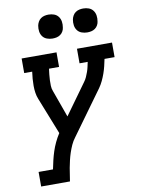

<svg xmlns="http://www.w3.org/2000/svg" viewBox="-101 -817 803 1090"><g transform="rotate(-10 300.0 -272.0)"><path d="M46 205V121H129Q134 96 140 70.5Q146 45 154 20.5Q162 -4 173.5 -28.5Q185 -53 200 -76L116 -288Q109 -305 106 -325Q103 -345 103 -365Q103 -385 104.5 -405.5Q106 -426 109 -446H63V-530H264V-446H206Q204 -430 202 -413.5Q200 -397 199.5 -380.5Q199 -364 199.5 -348Q200 -332 206 -317L247 -203L262 -161L389 -337Q398 -349 404 -362.5Q410 -376 415 -390Q420 -404 423 -418Q426 -432 429 -446H382V-530H584V-446H526Q522 -426 517 -405.5Q512 -385 505 -365Q498 -345 488.5 -325Q479 -305 467 -288L285 -37Q271 -19 261.5 2Q252 23 245 44Q238 65 233 86.5Q228 108 224 129L212 205ZM456 -611Q440 -611 424.5 -616.5Q409 -622 399.5 -634.5Q390 -647 387.5 -663.5Q385 -680 388 -697Q390 -708 396 -719Q402 -730 412 -737Q422 -744 433.5 -746.5Q445 -749 456 -749Q473 -749 488 -743.5Q503 -738 512.5 -725.5Q522 -713 524.5 -696.5Q527 -680 524 -663Q523 -652 517 -641Q511 -630 501 -623Q491 -616 479.5 -613.5Q468 -611 456 -611ZM256 -611Q240 -611 224.5 -616.5Q209 -622 199.5 -634.5Q190 -647 187.5 -663.5Q185 -680 188 -697Q190 -708 196 -719Q202 -730 212 -737Q222 -744 233.5 -746.5Q245 -749 256 -749Q273 -749 288 -743.5Q303 -738 312.5 -725.5Q322 -713 324.5 -696.5Q327 -680 324 -663Q323 -652 317 -641Q311 -630 301 -623Q291 -616 279.5 -613.5Q268 -611 256 -611Z"/></g></svg>

Font: Iosevka Curly Slab MdExObl
Style: Regular
Weight: 500
Width: 7
Italic angle: -9°
Monospace: yes
Designer: Belleve Invis
Foundry: Belleve Invis
Version: Version 11.1.0; ttfautohint (v1.8.3)